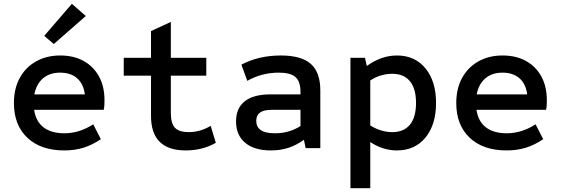

<svg xmlns="http://www.w3.org/2000/svg" viewBox="-20 -777 2940 1007"><path d="M317 12Q194 12 123.5 -54.5Q53 -121 53 -237Q53 -312 83.5 -368Q114 -424 169 -455Q224 -486 296 -486Q367 -486 419 -457Q471 -428 499.5 -375.5Q528 -323 528 -252Q528 -240 527.5 -227.5Q527 -215 524 -201H159Q168 -140 208.5 -109Q249 -78 318 -78Q396 -78 469 -125L509 -47Q463 -16 417 -2Q371 12 317 12ZM160 -282H425Q418 -337 384.5 -366.5Q351 -396 295 -396Q241 -396 206 -366.5Q171 -337 160 -282ZM262 -546 212 -589 357 -757 430 -693Z M954 12Q772 12 772 -169V-380H629V-474H772V-614L876 -662V-474H1062V-380H876V-185Q876 -130 897.5 -107Q919 -84 970 -84Q1030 -84 1085 -117L1112 -28Q1042 12 954 12Z M1401 12Q1314 12 1266 -28Q1218 -68 1218 -140Q1218 -210 1264 -246Q1310 -282 1398 -282H1556V-295Q1556 -349 1530 -372.5Q1504 -396 1443 -396Q1353 -396 1277 -353L1246 -438Q1337 -486 1453 -486Q1560 -486 1610 -442Q1660 -398 1660 -303V0H1583L1574 -44Q1534 -15 1492 -1.5Q1450 12 1401 12ZM1422 -78Q1497 -78 1556 -116V-201H1405Q1363 -201 1343.5 -186.5Q1324 -172 1324 -143Q1324 -111 1348 -94.5Q1372 -78 1422 -78Z M1818 210V-474H1894L1904 -431Q1980 -486 2062 -486Q2156 -486 2211.5 -418.5Q2267 -351 2267 -237Q2267 -123 2211.5 -55.5Q2156 12 2062 12Q2026 12 1990.5 1Q1955 -10 1922 -32V210ZM2037 -84Q2098 -84 2130 -123Q2162 -162 2162 -237Q2162 -312 2130 -351Q2098 -390 2037 -390Q2008 -390 1978.5 -381.5Q1949 -373 1922 -355V-119Q1949 -102 1978.5 -93Q2008 -84 2037 -84Z M2637 12Q2514 12 2443.5 -54.5Q2373 -121 2373 -237Q2373 -312 2403.5 -368Q2434 -424 2489 -455Q2544 -486 2616 -486Q2687 -486 2739 -457Q2791 -428 2819.5 -375.5Q2848 -323 2848 -252Q2848 -240 2847.5 -227.5Q2847 -215 2844 -201H2479Q2488 -140 2528.5 -109Q2569 -78 2638 -78Q2716 -78 2789 -125L2829 -47Q2783 -16 2737 -2Q2691 12 2637 12ZM2480 -282H2745Q2738 -337 2704.5 -366.5Q2671 -396 2615 -396Q2561 -396 2526 -366.5Q2491 -337 2480 -282Z"/></svg>

Font: Sometype Mono SemiBold
Style: Regular
Weight: 600
Designer: Ryoichi Tsunekawa
Foundry: Dharma Type
Version: Version 1.001